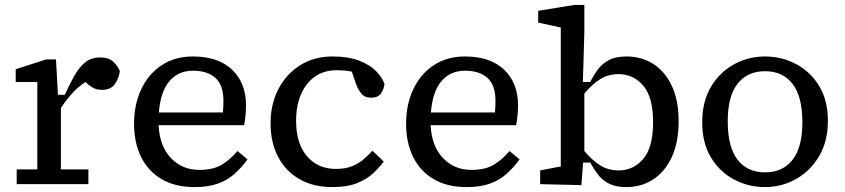

<svg xmlns="http://www.w3.org/2000/svg" viewBox="-20 -750 3440 782"><path d="M48 0V-60H132V-416H44V-468L168 -508H208L216 -364H244Q264 -408 283.5 -442.5Q303 -477 327.5 -496.5Q352 -516 388 -516Q424 -516 443 -497Q462 -478 468 -460Q465 -433 448.5 -408.5Q432 -384 396 -384Q372 -384 356 -394Q340 -404 328 -416Q296 -395 271.5 -367Q247 -339 228 -310V-60H340V0Z M766 -462Q707 -462 670.5 -420Q634 -378 627 -292H888Q889 -306 889.5 -317Q890 -328 890 -340Q890 -403 857.5 -432.5Q825 -462 766 -462ZM772 12Q693 12 638 -20.5Q583 -53 554.5 -111Q526 -169 526 -246Q526 -324 555 -386Q584 -448 638 -484Q692 -520 766 -520Q869 -520 925.5 -466Q982 -412 982 -320Q982 -299 979.5 -276Q977 -253 974 -240H626Q630 -155 676 -106.5Q722 -58 792 -58Q851 -58 886.5 -81Q922 -104 947 -135L988 -101Q965 -69 936.5 -43Q908 -17 868.5 -2.5Q829 12 772 12Z M1334 12Q1256 12 1199.5 -20.5Q1143 -53 1112.5 -111.5Q1082 -170 1082 -248Q1082 -326 1114 -387.5Q1146 -449 1203 -484.5Q1260 -520 1334 -520Q1398 -520 1441.5 -503.5Q1485 -487 1510.5 -461.5Q1536 -436 1546 -408Q1543 -384 1530.5 -368Q1518 -352 1492 -352Q1465 -352 1451.5 -369Q1438 -386 1430 -408L1413 -458Q1388 -464 1350 -464Q1275 -464 1230.5 -407.5Q1186 -351 1186 -258Q1186 -165 1230.5 -113.5Q1275 -62 1348 -62Q1389 -62 1416.5 -74Q1444 -86 1463 -103Q1482 -120 1497 -136L1543 -92Q1525 -68 1499.5 -44Q1474 -20 1434 -4Q1394 12 1334 12Z M1874 -462Q1815 -462 1778.5 -420Q1742 -378 1735 -292H1996Q1997 -306 1997.5 -317Q1998 -328 1998 -340Q1998 -403 1965.5 -432.5Q1933 -462 1874 -462ZM1880 12Q1801 12 1746 -20.5Q1691 -53 1662.5 -111Q1634 -169 1634 -246Q1634 -324 1663 -386Q1692 -448 1746 -484Q1800 -520 1874 -520Q1977 -520 2033.5 -466Q2090 -412 2090 -320Q2090 -299 2087.5 -276Q2085 -253 2082 -240H1734Q1738 -155 1784 -106.5Q1830 -58 1900 -58Q1959 -58 1994.5 -81Q2030 -104 2055 -135L2096 -101Q2073 -69 2044.5 -43Q2016 -17 1976.5 -2.5Q1937 12 1880 12Z M2180 0V-56L2264 -72V-638L2172 -658V-706L2320 -730H2360V-618L2354 -416H2384Q2398 -444 2415.5 -467.5Q2433 -491 2460.5 -505.5Q2488 -520 2532 -520Q2592 -520 2640 -490Q2688 -460 2716 -401Q2744 -342 2744 -256Q2744 -170 2716 -110Q2688 -50 2640 -19Q2592 12 2532 12Q2488 12 2460.5 -2Q2433 -16 2415.5 -39Q2398 -62 2384 -88H2355L2348 4ZM2500 -448Q2457 -448 2424.5 -427.5Q2392 -407 2360 -369V-135Q2392 -97 2424.5 -76.5Q2457 -56 2500 -56Q2560 -56 2600 -103Q2640 -150 2640 -252Q2640 -354 2600 -401Q2560 -448 2500 -448Z M3096 12Q3028 12 2969.5 -19Q2911 -50 2875.5 -109Q2840 -168 2840 -252Q2840 -336 2875.5 -396Q2911 -456 2969.5 -488Q3028 -520 3096 -520Q3164 -520 3222.5 -489Q3281 -458 3316.5 -399.5Q3352 -341 3352 -258Q3352 -175 3316.5 -114.5Q3281 -54 3222.5 -21Q3164 12 3096 12ZM3096 -48Q3168 -48 3208 -99Q3248 -150 3248 -252Q3248 -357 3208 -408.5Q3168 -460 3096 -460Q3024 -460 2984 -409Q2944 -358 2944 -256Q2944 -151 2984 -99.5Q3024 -48 3096 -48Z"/></svg>

Font: Source Serif 4 Caption
Style: Regular
Weight: 400
Designer: Frank Grießhammer
Foundry: Adobe Systems Incorporated
Version: Version 4.004;hotconv 1.0.117;makeotfexe 2.5.65602